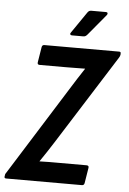

<svg xmlns="http://www.w3.org/2000/svg" viewBox="-73 -881 620 923"><g transform="rotate(5 236.5 -419.5)"><path d="M-8 0Q-18 0 -16 -10L-15 -15Q-15 -22 -9 -29L258 -455Q274 -481 291 -507.5Q308 -534 324 -558V-559Q301 -559 278.5 -558.5Q256 -558 233 -558H105Q93 -558 95 -570L107 -644Q109 -655 119 -655H480Q490 -655 488 -645V-640Q487 -636 485.5 -632.5Q484 -629 482 -626L209 -194Q193 -169 177 -144.5Q161 -120 145 -97V-96Q169 -97 192 -97Q215 -97 237 -97H372Q384 -97 382 -85L370 -11Q368 0 358 0ZM247 -713Q241 -713 239 -717Q237 -721 241 -726L311 -828Q318 -839 329 -839H401Q407 -839 408.5 -834.5Q410 -830 406 -825L322 -724Q317 -718 312.5 -715.5Q308 -713 302 -713Z"/></g></svg>

Font: Sofia Sans Condensed
Style: Bold Italic
Weight: 700
Italic angle: -9°
Version: Version 4.100